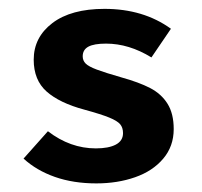

<svg xmlns="http://www.w3.org/2000/svg" viewBox="-20 -410 466 442"><path d="M263.2 -103.5Q263.2 -116.2 256.6 -124Q250 -131.8 231.4 -139.4Q212.9 -147 173.8 -157.7Q117.2 -172.9 87.4 -199.2Q57.6 -225.6 57.6 -272.5Q57.6 -324.2 100.6 -356.9Q143.6 -389.6 220.7 -389.6Q310.1 -389.6 373.5 -343.8L328.6 -277.8Q276.9 -309.6 224.1 -309.6Q196.3 -309.6 183.3 -302.5Q170.4 -295.4 170.4 -280.3Q170.4 -270.5 177.2 -263.7Q184.1 -256.8 202.9 -249.8Q221.7 -242.7 259.3 -231.9Q299.8 -220.7 325.7 -207.3Q351.6 -193.8 365.7 -171.1Q379.9 -148.4 379.9 -112.8Q379.9 -73.2 355.7 -44.7Q331.5 -16.1 291 -2Q250.5 12.2 201.7 12.2Q148.9 12.2 106.4 -2.7Q64 -17.6 34.2 -44.9L90.3 -107.9Q141.6 -68.4 200.7 -68.4Q230 -68.4 246.6 -77.1Q263.2 -85.9 263.2 -103.5Z"/></svg>

Font: Amiri Typewriter
Style: Bold
Weight: 700
Monospace: yes
Designer: Khaled Hosny
Version: Version 1.1